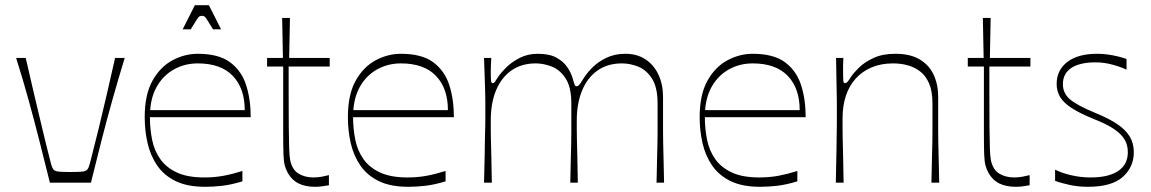

<svg xmlns="http://www.w3.org/2000/svg" viewBox="-20 -703 4432 739"><path d="M172 0Q151 -85 131 -163.5Q111 -242 89.5 -320Q68 -398 42 -480H79Q96 -405 112 -337.5Q128 -270 143.5 -205Q159 -140 176 -74Q180 -58 185.5 -51Q191 -44 205.5 -42.5Q220 -41 251 -41Q282 -41 296.5 -42.5Q311 -44 316.5 -51Q322 -58 326 -74Q343 -140 359 -205Q375 -270 390.5 -337.5Q406 -405 423 -480H460Q435 -398 413 -320Q391 -242 371 -163.5Q351 -85 330 0Z M770 16Q701 16 656 -6Q611 -28 585 -66Q559 -104 548 -152Q537 -200 537 -252Q537 -339 567 -392.5Q597 -446 644 -471Q691 -496 741 -496Q822 -496 866 -463Q910 -430 927.5 -375Q945 -320 945 -252H557Q557 -207 565.5 -165Q574 -123 597 -90.5Q620 -58 661 -39Q702 -20 766 -20Q806 -20 840.5 -26.5Q875 -33 913 -45V-5Q870 8 836 12Q802 16 770 16ZM922 -279Q922 -363 876 -411Q830 -459 741 -459Q693 -459 652.5 -437.5Q612 -416 587 -375.5Q562 -335 558 -279ZM683 -590 730 -683H784L831 -590H800Q784 -616 777 -627Q770 -638 766.5 -640Q763 -642 757 -642Q752 -642 748 -640Q744 -638 737 -627Q730 -616 714 -590Z M1193 16Q1156 16 1130 3.5Q1104 -9 1088 -37Q1080 -51 1076 -66.5Q1072 -82 1071 -110Q1070 -138 1070 -190Q1070 -227 1070 -269.5Q1070 -312 1070 -350.5Q1070 -389 1070 -415.5Q1070 -442 1070 -447H1008V-480H1069L1066 -634H1096L1093 -480H1249V-447H1091Q1091 -421 1091 -397Q1091 -373 1091 -352Q1091 -267 1091.5 -214Q1092 -161 1093 -131.5Q1094 -102 1097 -86Q1105 -49 1129.5 -34.5Q1154 -20 1186 -20Q1203 -20 1219 -23Q1235 -26 1246 -29V10Q1239 11 1224.5 13.5Q1210 16 1193 16Z M1552 16Q1483 16 1438 -6Q1393 -28 1367 -66Q1341 -104 1330 -152Q1319 -200 1319 -252Q1319 -339 1349 -392.5Q1379 -446 1426 -471Q1473 -496 1523 -496Q1604 -496 1648 -463Q1692 -430 1709.5 -375Q1727 -320 1727 -252H1339Q1339 -207 1347.5 -165Q1356 -123 1379 -90.5Q1402 -58 1443 -39Q1484 -20 1548 -20Q1588 -20 1622.5 -26.5Q1657 -33 1695 -45V-5Q1652 8 1618 12Q1584 16 1552 16ZM1704 -279Q1704 -363 1658 -411Q1612 -459 1523 -459Q1475 -459 1434.5 -437.5Q1394 -416 1369 -375.5Q1344 -335 1340 -279Z M1843 0Q1845 -63 1845.5 -103.5Q1846 -144 1846.5 -169Q1847 -194 1847.5 -210Q1848 -226 1848 -240Q1848 -254 1848 -273Q1848 -296 1848 -311Q1848 -326 1847.5 -344.5Q1847 -363 1846 -394Q1845 -425 1843 -480H1871Q1870 -466 1869.5 -452.5Q1869 -439 1869 -430Q1869 -400 1870 -391.5Q1871 -383 1876 -383Q1881 -383 1884.5 -387.5Q1888 -392 1898 -408Q1908 -423 1928.5 -443.5Q1949 -464 1980 -480Q2011 -496 2050 -496Q2095 -496 2122 -481Q2149 -466 2163.5 -444.5Q2178 -423 2184 -402Q2190 -380 2192.5 -375.5Q2195 -371 2200 -371Q2204 -371 2209 -376Q2214 -381 2224 -398Q2238 -421 2260.5 -443.5Q2283 -466 2315 -481Q2347 -496 2387 -496Q2432 -496 2464.5 -474.5Q2497 -453 2514.5 -415.5Q2532 -378 2532 -330Q2532 -286 2532 -256.5Q2532 -227 2532 -203Q2532 -179 2532.5 -153Q2533 -127 2534 -91Q2535 -55 2536 0H2507Q2508 -55 2509 -90.5Q2510 -126 2510.5 -151Q2511 -176 2511 -197Q2511 -218 2511 -243Q2511 -268 2511 -305Q2511 -367 2489.5 -400.5Q2468 -434 2436.5 -446.5Q2405 -459 2374 -459Q2318 -459 2279 -431Q2240 -403 2220 -353.5Q2200 -304 2200 -240Q2200 -219 2200 -204Q2200 -189 2200.5 -167.5Q2201 -146 2202 -107.5Q2203 -69 2204 0H2175Q2176 -55 2177 -91Q2178 -127 2178.5 -151.5Q2179 -176 2179 -197.5Q2179 -219 2179 -243.5Q2179 -268 2179 -305Q2179 -367 2157.5 -400.5Q2136 -434 2104.5 -446.5Q2073 -459 2042 -459Q1988 -459 1949.5 -432.5Q1911 -406 1890 -357Q1869 -308 1869 -240Q1869 -218 1869 -203Q1869 -188 1869.5 -166.5Q1870 -145 1871 -106.5Q1872 -68 1873 0Z M2906 16Q2837 16 2792 -6Q2747 -28 2721 -66Q2695 -104 2684 -152Q2673 -200 2673 -252Q2673 -339 2703 -392.5Q2733 -446 2780 -471Q2827 -496 2877 -496Q2958 -496 3002 -463Q3046 -430 3063.5 -375Q3081 -320 3081 -252H2693Q2693 -207 2701.5 -165Q2710 -123 2733 -90.5Q2756 -58 2797 -39Q2838 -20 2902 -20Q2942 -20 2976.5 -26.5Q3011 -33 3049 -45V-5Q3006 8 2972 12Q2938 16 2906 16ZM3058 -279Q3058 -363 3012 -411Q2966 -459 2877 -459Q2829 -459 2788.5 -437.5Q2748 -416 2723 -375.5Q2698 -335 2694 -279Z M3197 0Q3199 -78 3199.5 -121.5Q3200 -165 3200.5 -189Q3201 -213 3201 -229.5Q3201 -246 3201 -270Q3201 -293 3201 -308.5Q3201 -324 3200.5 -342.5Q3200 -361 3199.5 -393Q3199 -425 3198 -480H3226Q3225 -464 3225 -451.5Q3225 -439 3225 -430Q3225 -400 3226 -391.5Q3227 -383 3232 -383Q3237 -383 3241.5 -387.5Q3246 -392 3256 -408Q3266 -423 3287 -443.5Q3308 -464 3342.5 -480Q3377 -496 3427 -496Q3483 -496 3519.5 -474.5Q3556 -453 3573.5 -415.5Q3591 -378 3591 -330Q3591 -286 3591 -256Q3591 -226 3591 -202Q3591 -178 3591.5 -152Q3592 -126 3593 -90.5Q3594 -55 3595 0H3565Q3566 -55 3567 -90.5Q3568 -126 3568.5 -151Q3569 -176 3569 -197Q3569 -218 3569 -243Q3569 -268 3569 -305Q3569 -352 3556 -382Q3543 -412 3521 -428.5Q3499 -445 3472.5 -452Q3446 -459 3418 -459Q3371 -459 3334.5 -443.5Q3298 -428 3273 -400Q3248 -372 3235.5 -333.5Q3223 -295 3223 -249Q3223 -224 3223 -207Q3223 -190 3223.5 -168Q3224 -146 3225 -107.5Q3226 -69 3227 0Z M3890 16Q3853 16 3827 3.5Q3801 -9 3785 -37Q3777 -51 3773 -66.5Q3769 -82 3768 -110Q3767 -138 3767 -190Q3767 -227 3767 -269.5Q3767 -312 3767 -350.5Q3767 -389 3767 -415.5Q3767 -442 3767 -447H3705V-480H3766L3763 -634H3793L3790 -480H3946V-447H3788Q3788 -421 3788 -397Q3788 -373 3788 -352Q3788 -267 3788.5 -214Q3789 -161 3790 -131.5Q3791 -102 3794 -86Q3802 -49 3826.5 -34.5Q3851 -20 3883 -20Q3900 -20 3916 -23Q3932 -26 3943 -29V10Q3936 11 3921.5 13.5Q3907 16 3890 16Z M4041 -7V-50Q4064 -38 4101 -29Q4138 -20 4178 -20Q4247 -20 4284 -45Q4321 -70 4321 -117Q4321 -146 4307.5 -167.5Q4294 -189 4266 -207.5Q4238 -226 4192 -244Q4138 -266 4106.5 -286Q4075 -306 4061 -328.5Q4047 -351 4047 -380Q4047 -433 4088 -464.5Q4129 -496 4203 -496Q4222 -496 4241.5 -493.5Q4261 -491 4280 -486.5Q4299 -482 4316 -476V-435Q4292 -446 4260.5 -454.5Q4229 -463 4197 -463Q4136 -463 4103.5 -441.5Q4071 -420 4071 -379Q4071 -344 4098.5 -320.5Q4126 -297 4199 -267Q4248 -247 4280 -225.5Q4312 -204 4328 -178Q4344 -152 4344 -117Q4344 -60 4301.5 -22Q4259 16 4167 16Q4131 16 4098 9Q4065 2 4041 -7Z"/></svg>

Font: Ojuju ExtraLight
Style: Regular
Weight: 200
Designer: Chisaokwu Joboson, Mirko Velimirovic
Foundry: Udi Foundry
Version: Version 1.000